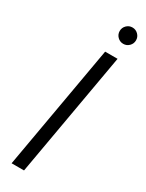

<svg xmlns="http://www.w3.org/2000/svg" viewBox="-227 -903 714 937"><g transform="rotate(30 130.0 -434.5)"><path d="M34 0 157 -700H227L104 0ZM214 -777Q195 -777 181.5 -790.5Q168 -804 168 -823Q168 -842 181.5 -855.5Q195 -869 214 -869Q233 -869 246.5 -855.5Q260 -842 260 -823Q260 -804 246.5 -790.5Q233 -777 214 -777Z"/></g></svg>

Font: DM Sans 18pt Light
Style: Italic
Weight: 300
Italic angle: -10°
Designer: Colophon Foundry, Jonny Pinhorn
Foundry: Colophon Foundry
Version: Version 4.004;gftools[0.9.30]